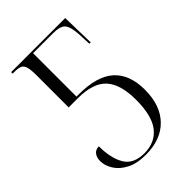

<svg xmlns="http://www.w3.org/2000/svg" viewBox="-215 -804 904 904"><g transform="rotate(-45 237.0 -352.0)"><path d="M207 10Q149 10 110.5 -10Q72 -30 53 -60.5Q34 -91 34 -122Q34 -145 45.5 -160Q57 -175 79 -175Q79 -95 107.5 -47.5Q136 0 208 0Q279 0 318.5 -49.5Q358 -99 358 -206Q358 -309 314.5 -357Q271 -405 169 -405H108V-620Q108 -657 102.5 -675Q97 -693 83.5 -698.5Q70 -704 46 -704H34V-714H394L398 -548H389L386 -613Q383 -666 367 -685Q351 -704 303 -704H170V-415H184Q307 -415 364 -363Q421 -311 421 -210Q421 -106 364.5 -48Q308 10 207 10Z"/></g></svg>

Font: Noto Serif Display Condensed Light
Style: Regular
Weight: 300
Width: 3
Designer: Monotype Design Team
Foundry: Monotype Imaging Inc.
Version: Version 2.009